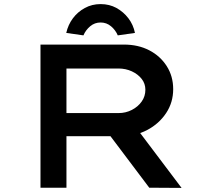

<svg xmlns="http://www.w3.org/2000/svg" viewBox="-20 -918 1053 939"><path d="M178 0V-700H586Q656 -700 710 -672Q764 -644 795.5 -594.5Q827 -545 827 -482Q827 -417 792.5 -365Q758 -313 700.5 -282.5Q643 -252 573 -252H305V0ZM710 0 472 -316 610 -341 868 1ZM305 -365H560Q595 -365 625 -380.5Q655 -396 673 -421.5Q691 -447 691 -479Q691 -509 673 -532Q655 -555 625 -569Q595 -583 559 -583H305ZM388 -745 304 -757Q313 -797 336.5 -828.5Q360 -860 395 -879Q430 -898 472 -898Q515 -898 549.5 -879Q584 -860 608 -828.5Q632 -797 640 -757L556 -745Q545 -771 523 -789.5Q501 -808 472 -808Q443 -808 421 -789.5Q399 -771 388 -745Z"/></svg>

Font: Lexend Zetta Medium
Style: Regular
Weight: 500
Designer: Bonnie Shaver-Troup, Thomas Jockin
Foundry: Lexend
Version: Version 1.007